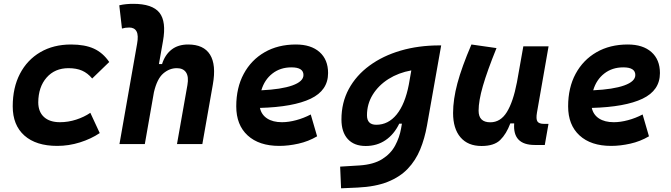

<svg xmlns="http://www.w3.org/2000/svg" viewBox="-20 -763 3556 1017"><path d="M297.4 -115.7Q341.3 -115.7 383.5 -129.4Q425.8 -143.1 458.5 -165.5L508.3 -58.1Q462.4 -27.3 403.6 -8.8Q344.7 9.8 283.2 9.8Q170.9 9.8 109.1 -45.2Q47.4 -100.1 47.4 -199.7Q47.4 -298.8 85.7 -372.3Q124 -445.8 193.6 -486.6Q263.2 -527.3 356.4 -527.3Q429.2 -527.3 477.3 -505.4Q525.4 -483.4 558.6 -434.6L468.3 -347.2Q444.3 -376 414.6 -388.9Q384.8 -401.9 342.8 -401.9Q270.5 -401.9 226.8 -352.1Q183.1 -302.2 182.6 -220.2Q183.1 -170.4 213.1 -143.1Q243.2 -115.7 297.4 -115.7Z M917.5 0 972.7 -312.5Q980.5 -356.4 965.6 -379.2Q950.7 -401.9 916.5 -401.9Q877.4 -401.9 844.7 -373.8Q812 -345.7 795.4 -274.9L747.1 0H612.8L706.1 -530.8Q714.4 -575.7 703.4 -596.4Q692.4 -617.2 664.6 -617.2Q643.6 -617.2 626 -611.8L611.8 -734.9Q630.4 -739.3 648.9 -741Q667.5 -742.7 686 -742.7Q787.1 -742.7 824.5 -695.8Q861.8 -648.9 843.3 -545.4L821.8 -423.8H838.4Q854 -473.1 888.7 -500.2Q923.3 -527.3 976.6 -527.3Q1059.1 -527.3 1092.5 -473.6Q1126 -419.9 1107.4 -315.4L1051.8 0Z M1473.6 -115.7Q1508.8 -115.7 1548.8 -126.5Q1588.9 -137.2 1626 -156.7L1659.7 -41Q1613.3 -13.7 1560.5 -2Q1507.8 9.8 1459.5 9.8Q1352.1 9.8 1291.7 -45.7Q1231.4 -101.1 1231.4 -199.7Q1231.4 -298.3 1271 -371.8Q1310.5 -445.3 1381.6 -486.3Q1452.6 -527.3 1547.4 -527.3Q1627.4 -527.3 1672.6 -487.3Q1717.8 -447.3 1717.8 -376Q1717.8 -284.2 1625.7 -240.2Q1533.7 -196.3 1356.9 -191.4Q1364.7 -155.3 1395 -135.5Q1425.3 -115.7 1473.6 -115.7ZM1364.3 -284.7Q1470.2 -289.6 1528.8 -310.5Q1587.4 -331.5 1587.4 -365.7Q1587.4 -406.2 1523.9 -406.2Q1464.8 -406.2 1422.9 -373.5Q1380.9 -340.8 1364.3 -284.7Z M1786.6 234.4 1781.7 119.6 1884.3 113.3Q1959 108.4 2004.4 79.8Q2049.8 51.3 2073 8.1Q2096.2 -35.2 2104.5 -82.5L2108.9 -107.9H2094.7Q2067.4 -51.3 2022 -20.5Q1976.6 10.3 1917 10.3Q1855.5 10.3 1822 -26.6Q1788.6 -63.5 1788.6 -130.4Q1788.6 -219.7 1827.6 -291.7Q1866.7 -363.8 1937.3 -415.5Q2007.8 -467.3 2102.3 -494.9Q2196.8 -522.5 2307.6 -522.5H2316.9L2241.7 -98.1Q2229.5 -29.3 2205.6 28.8Q2181.6 86.9 2140.1 130.6Q2098.6 174.3 2033.7 200.2Q1968.8 226.1 1874.5 230.5ZM2158.7 -390.1Q2090.8 -377.9 2037.8 -344.5Q1984.9 -311 1954.3 -261.5Q1923.8 -211.9 1923.8 -152.3Q1923.8 -102.1 1973.1 -102.1Q2036.6 -102.1 2081.1 -156.7Q2125.5 -211.4 2145.5 -314.9Z M2530.8 10.3Q2458.5 10.3 2419.2 -35.6Q2379.9 -81.5 2379.9 -164.6Q2379.9 -235.8 2402.8 -321.8Q2425.8 -407.7 2477.1 -527.3L2609.9 -508.3Q2560.5 -386.2 2537.8 -307.6Q2515.1 -229 2515.1 -176.8Q2515.1 -115.2 2577.1 -115.2Q2631.3 -115.2 2664.8 -169.4Q2698.2 -223.6 2717.8 -325.7V-325.2L2752 -517.6H2885.7L2824.2 -166.5Q2818.4 -132.3 2826.7 -119.6Q2835 -106.9 2861.8 -106.9H2885.3L2865.7 4.9H2812.5Q2694.8 4.9 2703.6 -109.4H2683.1Q2662.1 -53.2 2629.6 -21.5Q2597.2 10.3 2530.8 10.3Z M3231.4 -115.7Q3266.6 -115.7 3306.6 -126.5Q3346.7 -137.2 3383.8 -156.7L3417.5 -41Q3371.1 -13.7 3318.4 -2Q3265.6 9.8 3217.3 9.8Q3109.9 9.8 3049.6 -45.7Q2989.3 -101.1 2989.3 -199.7Q2989.3 -298.3 3028.8 -371.8Q3068.4 -445.3 3139.4 -486.3Q3210.4 -527.3 3305.2 -527.3Q3385.3 -527.3 3430.4 -487.3Q3475.6 -447.3 3475.6 -376Q3475.6 -284.2 3383.5 -240.2Q3291.5 -196.3 3114.7 -191.4Q3122.6 -155.3 3152.8 -135.5Q3183.1 -115.7 3231.4 -115.7ZM3122.1 -284.7Q3228 -289.6 3286.6 -310.5Q3345.2 -331.5 3345.2 -365.7Q3345.2 -406.2 3281.7 -406.2Q3222.7 -406.2 3180.7 -373.5Q3138.7 -340.8 3122.1 -284.7Z"/></svg>

Font: Cascadia Mono
Style: Bold Italic
Weight: 700
Italic angle: -10°
Monospace: yes
Designer: Aaron Bell
Foundry: Saja Typeworks
Version: Version 2404.023; ttfautohint (v1.8.4)